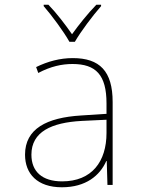

<svg xmlns="http://www.w3.org/2000/svg" viewBox="-20 -783 603 813"><path d="M274 -606H297C321 -648 372 -716 408 -757V-763H388C351 -725 313 -677 285 -638C258 -677 220 -727 185 -763H165V-757C199 -718 250 -649 274 -606ZM242 10C344 10 403 -40 430 -101H432L435 0H457V-351C457 -482 402 -537 288 -537C234 -537 182 -523 133 -499L142 -474C195 -502 242 -512 287 -512C386 -512 431 -466 431 -345V-301L323 -294C178 -285 86 -238 86 -128C86 -47 138 10 242 10ZM243 -15C158 -15 113 -57 113 -128C113 -225 198 -264 326 -271L431 -276V-220C431 -99 369 -15 243 -15Z"/></svg>

Font: Noto Sans Mono SemiCondensed Thin
Style: Regular
Weight: 100
Width: 4
Designer: Monotype Design Team
Foundry: Monotype Imaging Inc.
Version: Version 2.014